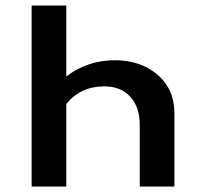

<svg xmlns="http://www.w3.org/2000/svg" viewBox="-20 -678 727 698"><path d="M398 -459Q491 -459 552.5 -406.5Q614 -354 614 -266V0H488V-224Q488 -289 453.5 -326.5Q419 -364 359 -364Q273 -364 221 -300V0H95V-658H221V-400Q298 -459 398 -459Z"/></svg>

Font: EauTest
Style: Bold
Weight: 700
Designer: Christian Thalmann (Catharsis Fonts)
Version: Version 0.001;PS 000.001;hotconv 1.0.88;makeotf.lib2.5.64775